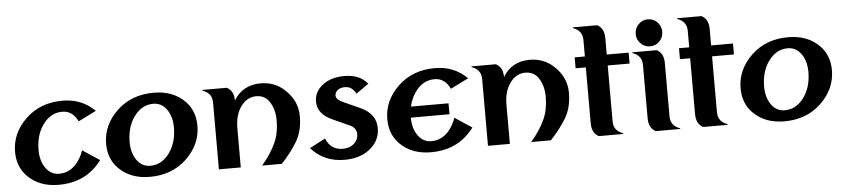

<svg xmlns="http://www.w3.org/2000/svg" viewBox="-44 -1009 5629 1280"><g transform="rotate(-5 2770.5 -368.5)"><path d="M306.2 9.8Q176.3 9.8 98.1 -69.3Q34.2 -134.3 34.2 -234.4Q34.2 -360.4 133.8 -455.1Q231 -546.9 379.4 -546.9Q507.8 -546.9 594.7 -460L474.6 -400.4Q439.5 -473.6 370.6 -473.6Q300.8 -473.6 252 -416Q191.4 -344.7 191.4 -232.4Q191.4 -160.6 224.6 -112.8Q259.3 -63.5 314.9 -63.5Q385.3 -63.5 433.6 -121.1Q464.8 -158.2 480 -206.1L594.7 -130.4Q576.2 -105.5 551.8 -82Q456.1 9.8 306.2 9.8Z M924.3 -63.5Q994.1 -63.5 1043 -121.1Q1103.5 -192.9 1103.5 -304.7Q1103.5 -376.5 1070.3 -424.3Q1035.6 -473.6 980 -473.6Q910.2 -473.6 861.3 -416Q800.8 -344.2 800.8 -232.4Q800.8 -160.6 834 -112.8Q868.7 -63.5 924.3 -63.5ZM915.5 9.8Q786.6 9.8 707.5 -69.3Q643.6 -134.3 643.6 -234.4Q643.6 -360.4 743.2 -455.1Q840.3 -546.9 988.8 -546.9Q1117.7 -546.9 1196.8 -467.8Q1260.7 -402.8 1260.7 -302.7Q1260.7 -176.8 1161.1 -82Q1064 9.8 915.5 9.8Z M1377.9 0V-447.3Q1377.9 -510.7 1314.5 -532.2V-537.1H1477.5Q1524.4 -513.2 1524.4 -447.3Q1583.5 -546.9 1704.6 -546.9Q1798.8 -546.9 1865.7 -484.4Q1946.3 -408.7 1946.3 -307.1Q1946.3 -206.1 1904.3 -136.7Q1861.3 -65.9 1798.8 0H1667Q1729 -71.3 1761.7 -144.5Q1790 -208 1790 -291.5Q1790 -367.7 1753.9 -420.4Q1724.1 -463.9 1667.5 -463.9Q1611.3 -463.9 1571.8 -416Q1524.4 -358.4 1524.4 -262.7V0Z M2218.3 9.8Q2081.5 9.8 1995.1 -87.9L2100.6 -143.1Q2132.3 -64.5 2212.9 -64.5Q2263.7 -64.5 2293.9 -95.7Q2316.9 -119.1 2316.9 -151.9Q2316.9 -195.3 2274.9 -214.4L2157.7 -267.6Q2062 -311 2062 -393.6Q2062 -459.5 2119.6 -503.9Q2175.8 -546.9 2265.1 -546.9Q2367.7 -546.9 2419.9 -481.9L2335.9 -422.9Q2309.1 -472.7 2263.2 -472.7Q2232.4 -472.7 2214.8 -459Q2195.3 -443.4 2195.3 -422.9Q2195.3 -396 2240.7 -375.5L2355 -323.7Q2457 -277.3 2457 -181.6Q2457 -92.8 2380.9 -37.1Q2316.4 9.8 2218.3 9.8Z M2797.4 9.8Q2667.5 9.8 2589.4 -69.3Q2525.4 -134.3 2525.4 -234.4Q2525.4 -360.4 2625 -455.1Q2722.2 -546.9 2870.6 -546.9Q2999 -546.9 3085.9 -460L2965.8 -400.4Q2930.7 -473.6 2861.8 -473.6Q2792 -473.6 2743.2 -416Q2703.6 -369.1 2689.9 -305.2H2941.4V-231.9H2682.6Q2682.6 -160.6 2715.8 -112.8Q2750.5 -63.5 2806.2 -63.5Q2876 -63.5 2924.8 -121.1Q2956.1 -158.2 2971.2 -206.1L3085.9 -130.4Q3067.4 -105.5 3043 -82Q2947.3 9.8 2797.4 9.8Z M3178.7 0V-447.3Q3178.7 -510.7 3115.2 -532.2V-537.1H3278.3Q3325.2 -513.2 3325.2 -447.3Q3384.3 -546.9 3505.4 -546.9Q3599.6 -546.9 3666.5 -484.4Q3747.1 -408.7 3747.1 -307.1Q3747.1 -206.1 3705.1 -136.7Q3662.1 -65.9 3599.6 0H3467.8Q3529.8 -71.3 3562.5 -144.5Q3590.8 -208 3590.8 -291.5Q3590.8 -367.7 3554.7 -420.4Q3524.9 -463.9 3468.3 -463.9Q3412.1 -463.9 3372.6 -416Q3325.2 -358.4 3325.2 -262.7V0Z M3920.9 0Q3874 -23.9 3874 -89.8V-463.9H3805.7V-537.1H3874V-647.5Q3874 -710.9 3810.5 -732.4V-737.3H3973.6Q4020.5 -713.4 4020.5 -647.5V-537.1H4167V-463.9H4020.5V-89.8Q4020.5 -26.4 4084 -4.9V0Z M4301.8 0Q4254.9 -23.9 4254.9 -89.8V-447.3Q4254.9 -510.7 4191.4 -532.2V-537.1H4354.5Q4401.4 -513.2 4401.4 -447.3V-89.8Q4401.4 -26.4 4464.8 -4.9V0ZM4250.5 -720.7Q4276.4 -747.1 4313.5 -747.1Q4350.6 -747.1 4376.5 -720.7Q4402.3 -694.3 4402.3 -656.7Q4402.3 -619.1 4376.5 -592.8Q4350.6 -566.4 4313.5 -566.4Q4276.4 -566.4 4250.5 -592.8Q4224.6 -619.1 4224.6 -656.7Q4224.6 -694.3 4250.5 -720.7Z M4619.1 0Q4572.3 -23.9 4572.3 -89.8V-463.9H4503.9V-537.1H4572.3V-647.5Q4572.3 -710.9 4508.8 -732.4V-737.3H4671.9Q4718.8 -713.4 4718.8 -647.5V-537.1H4865.2V-463.9H4718.8V-89.8Q4718.8 -26.4 4782.2 -4.9V0Z M5170.4 -63.5Q5240.2 -63.5 5289.1 -121.1Q5349.6 -192.9 5349.6 -304.7Q5349.6 -376.5 5316.4 -424.3Q5281.7 -473.6 5226.1 -473.6Q5156.2 -473.6 5107.4 -416Q5046.9 -344.2 5046.9 -232.4Q5046.9 -160.6 5080.1 -112.8Q5114.7 -63.5 5170.4 -63.5ZM5161.6 9.8Q5032.7 9.8 4953.6 -69.3Q4889.6 -134.3 4889.6 -234.4Q4889.6 -360.4 4989.3 -455.1Q5086.4 -546.9 5234.9 -546.9Q5363.8 -546.9 5442.9 -467.8Q5506.8 -402.8 5506.8 -302.7Q5506.8 -176.8 5407.2 -82Q5310.1 9.8 5161.6 9.8Z"/></g></svg>

Font: Berenika
Style: Bold
Weight: 700
Designer: Wojciech Kalinowski "wmk69" (wmk69@o2.pl)
Foundry: Wojciech Kalinowski "wmk69" (wmk69@o2.pl)
Version: Version 3.1.0; 2021-05-14